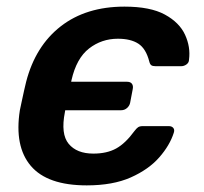

<svg xmlns="http://www.w3.org/2000/svg" viewBox="-20 -550 615 580"><path d="M242 10Q123 10 73 -49Q23 -108 40 -217Q42 -226 45.5 -243Q49 -260 53 -277.5Q57 -295 59 -303Q87 -411 163.5 -470.5Q240 -530 356 -530Q434 -530 478 -506Q522 -482 539 -445Q556 -408 551 -370Q551 -361 543.5 -355.5Q536 -350 527 -350H450Q441 -350 437 -353Q433 -356 431 -364Q421 -403 398 -418Q375 -433 336 -433Q287 -433 249 -403.5Q211 -374 196 -308L195 -303H364Q374 -303 378.5 -297Q383 -291 381 -281L373 -239Q371 -230 363.5 -223.5Q356 -217 346 -217H177L176 -211Q163 -145 187.5 -115.5Q212 -86 262 -86Q303 -86 331 -101.5Q359 -117 386 -154Q392 -162 397 -165.5Q402 -169 411 -169H490Q499 -169 503.5 -163.5Q508 -158 505 -149Q493 -111 461 -74.5Q429 -38 375 -14Q321 10 242 10Z"/></svg>

Font: Rubik Medium
Style: Italic
Weight: 500
Italic angle: -12°
Designer: Hubert and Fischer
Foundry: Hubert and Fischer
Version: Version 2.300;gftools[0.9.30]